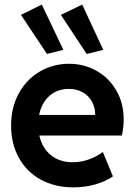

<svg xmlns="http://www.w3.org/2000/svg" viewBox="-20 -808 591 836"><path d="M28.3 -260.7Q28.3 -340.8 62.3 -402.1Q96.2 -463.4 153.8 -496.8Q211.4 -530.3 280.3 -530.3Q345.2 -530.3 399.7 -500Q454.1 -469.7 486.3 -414.3Q518.6 -358.9 518.6 -287.1Q518.6 -270.5 516.8 -255.1Q515.1 -239.7 510.7 -217.8H151.4Q163.1 -164.1 201.2 -132.8Q239.3 -101.6 295.9 -101.6Q333 -101.6 368.2 -114.3Q403.3 -127 427.7 -146.5L471.7 -40Q439.9 -18.1 395 -5.1Q350.1 7.8 299.8 7.8Q218.3 7.8 156.7 -26.4Q95.2 -60.5 61.8 -121.6Q28.3 -182.6 28.3 -260.7ZM394.5 -307.6Q394.5 -340.8 379.9 -366.5Q365.2 -392.1 339.4 -406.5Q313.5 -420.9 280.3 -420.9Q229.5 -420.9 195.1 -390.4Q160.6 -359.9 150.4 -307.6ZM245.1 -743.2 337.9 -788.1 429.7 -590.8 357.4 -573.2ZM71.3 -743.2 162.1 -788.1 255.9 -590.8 184.6 -573.2Z"/></svg>

Font: Reddit Sans Strawberry
Style: Bold
Weight: 700
Designer: Stephen Hutchings
Foundry: Reddit
Version: Version 1.013